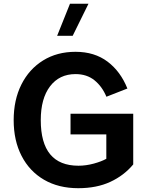

<svg xmlns="http://www.w3.org/2000/svg" viewBox="-20 -988 779 1014"><path d="M349.6 -968.3H447.3L363.8 -798.8H281.7ZM352.5 -387.2H683.6V-119.6Q634.8 -61 562.7 -27.6Q490.7 5.9 393.1 5.9Q289.1 5.9 212.4 -38.8Q135.7 -83.5 94 -164.6Q52.2 -245.6 52.2 -353.5Q52.2 -460.4 93 -541.7Q133.8 -623 207.5 -668.7Q281.2 -714.4 378.9 -714.4Q479 -714.4 547.9 -662.6Q616.7 -610.8 652.8 -520.5L542 -477.1Q519.5 -531.2 479 -564Q438.5 -596.7 378.9 -596.7Q293.5 -596.7 244.4 -532.2Q195.3 -467.8 195.3 -353.5Q195.3 -112.8 394.5 -112.8Q434.1 -112.8 475.3 -124Q516.6 -135.3 541.5 -149.4V-278.3H352.5Z"/></svg>

Font: Estedad-FD Bold
Style: Regular
Weight: 700
Designer: Amin Abedi
Version: Version 7.3